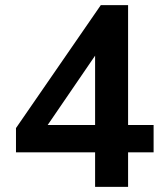

<svg xmlns="http://www.w3.org/2000/svg" viewBox="-20 -725 640 745"><path d="M349 0V-134H42V-228L371 -705H477V-240H576V-134H477V0ZM349 -240V-509L165 -240Z"/></svg>

Font: Nunito Sans
Style: Bold
Weight: 700
Designer: Vernon Adams
Foundry: Vernon Adams
Version: Version 3.101; ttfautohint (v1.8.4.7-5d5b);gftools[0.9.27]